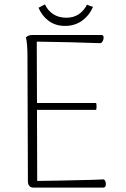

<svg xmlns="http://www.w3.org/2000/svg" viewBox="-20 -847 567 867"><path d="M458 -16Q458 0 447 0H130Q119 0 112.5 -7.5Q106 -15 106 -28L104 -592Q104 -651 97 -678Q107 -689 127 -689H438Q448 -689 448 -677Q448 -669 444 -661.5Q440 -654 434 -652Q300 -657 146 -659L147 -382H414Q416 -377 416 -366Q416 -356 414 -351H147L148 -30Q196 -30 401 -35Q433 -37 448 -37Q453 -35 455.5 -29Q458 -23 458 -16ZM274 -730Q230 -730 199.5 -753Q169 -776 154 -812L183 -827Q196 -799 220.5 -783Q245 -767 280 -767Q342 -767 373 -826Q386 -820 400 -816Q383 -777 350.5 -753.5Q318 -730 274 -730Z"/></svg>

Font: Arima Madurai ExtraLight
Style: Regular
Weight: 275
Designer: Joana Correia and Natanael Gama
Foundry: NDISCOVER
Version: Version 1.020